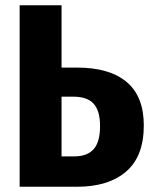

<svg xmlns="http://www.w3.org/2000/svg" viewBox="-20 -713 582 733"><path d="M529 -234Q529 -116 461.5 -58Q394 0 274 0H55V-693H215V-455H274Q398 -455 463.5 -400Q529 -345 529 -234ZM362 -232Q362 -290 337.5 -317Q313 -344 259 -344H215V-116H264Q313 -116 337.5 -143.5Q362 -171 362 -232Z"/></svg>

Font: Fira Sans Condensed
Style: Bold
Weight: 700
Width: 3
Designer: bBox Type GmbH & Carrois Corporate GbR & Edenspiekermann AG
Foundry: bBox Type GmbH & Carrois Corporate GbR & Edenspiekermann AG
Version: Version 4.301